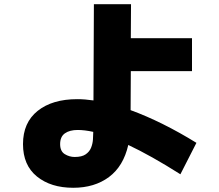

<svg xmlns="http://www.w3.org/2000/svg" viewBox="-20 -820 1040 910"><path d="M327 70Q221 70 155 16.5Q89 -37 89 -137Q89 -239 158.5 -294.5Q228 -350 346 -350Q382 -350 423 -344L425 -800H601L600 -639H890V-483H600L599 -298Q673 -271 751.5 -232Q830 -193 911 -143L835 6Q764 -39 702.5 -73.5Q641 -108 588 -133Q565 -32 496.5 19Q428 70 327 70ZM265 -137Q265 -103 287 -89.5Q309 -76 334 -76Q368 -76 386 -88.5Q404 -101 411.5 -119.5Q419 -138 420.5 -158.5Q422 -179 422 -195Q381 -204 348 -204Q310 -204 287.5 -188Q265 -172 265 -137Z"/></svg>

Font: Murecho Black
Style: Regular
Weight: 900
Designer: Neil Summerour
Foundry: Positype
Version: Version 1.010; ttfautohint (v1.8.3)